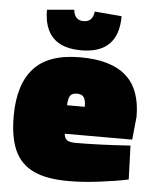

<svg xmlns="http://www.w3.org/2000/svg" viewBox="-52 -762 657 820"><g transform="rotate(5 276.0 -352.5)"><path d="M15 -243Q15 -379 78 -448.5Q141 -518 277 -518Q408 -518 473 -461Q538 -404 538 -286L528 -187H239Q240 -168 251.5 -160Q263 -152 288 -152Q386 -152 523 -161L528 -16Q476 -5 404.5 4Q333 13 272 13Q177 13 121 -14Q65 -41 40 -97Q15 -153 15 -243ZM314 -309Q314 -338 305.5 -350Q297 -362 277 -362Q255 -362 247 -350Q239 -338 238 -309ZM117 -708 233 -718Q238 -673 277 -673Q316 -673 321 -718L437 -708Q437 -548 277 -548Q117 -548 117 -708Z"/></g></svg>

Font: Cairo Black
Style: Regular
Weight: 900
Designer: Mohamed Gaber, Accademia di Belle Arti di Urbino and others
Foundry: Kief Type Foundry, Accademia di Belle Arti di Urbino and others
Version: Version 3.011